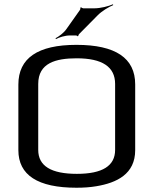

<svg xmlns="http://www.w3.org/2000/svg" viewBox="-20 -869 719 899"><path d="M613 -474C613 -597 521 -659 338 -659C157 -659 66 -597 66 -473V-166C66 -49 157 10 338 10C371 10 402 8 431 3C527 -13 613 -54 613 -166V-474ZM339 -596C459 -596 519 -556 519 -476V-167C519 -92 459 -55 340 -55C219 -55 159 -92 159 -167V-476C159 -574 241 -596 339 -596ZM421 -830H370C367 -830 361 -833 360 -835L356 -833C357 -831 356 -824 354 -822L291 -733C279 -715 254 -697 240 -690L242 -686C256 -694 285 -703 307 -703H336C338 -703 343 -701 343 -699L347 -701C346 -702 348 -707 350 -709L436 -796C456 -817 490 -837 510 -845L509 -849C489 -840 451 -830 421 -830Z"/></svg>

Font: Gamestation Storm
Style: Regular
Weight: 400
Designer: Jonas Hecksher
Foundry: Jonas Hecksher, Playtypeª, e-types AS
Version: Version 1.003